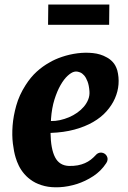

<svg xmlns="http://www.w3.org/2000/svg" viewBox="-20 -798 553 829"><path d="M188.5 -778.3H452.1L451.2 -690.9H187.5ZM424.8 -137.7Q436 -133.8 441.4 -123.5Q446.8 -113.3 442.9 -102.1Q442.9 -101.1 442.4 -100.6Q441.4 -98.1 440.4 -96.7Q439.5 -95.2 438.5 -93.3Q416.5 -59.6 382.6 -37.4Q348.6 -15.1 311.5 -3.4Q274.4 8.3 237.8 10.3Q201.2 12.2 173.3 5.4Q143.1 -2 121.6 -15.6Q100.1 -29.3 85.2 -46.6Q70.3 -64 61.3 -82.5Q52.2 -101.1 47.4 -118.2Q40 -142.1 35.6 -178Q31.2 -213.9 34.4 -255.6Q37.6 -297.4 50.3 -342.5Q63 -387.7 90.3 -430.2Q112.3 -464.8 138.4 -488.5Q164.6 -512.2 192.9 -527.8Q216.3 -542 248.3 -552.7Q280.3 -563.5 314.5 -567.9Q348.6 -572.3 381.3 -568.8Q414.1 -565.4 439.9 -550.8Q454.6 -543.5 467 -530Q479.5 -516.6 486.3 -494.6Q494.1 -464.8 491.7 -433.8Q489.3 -402.8 476.3 -373.3Q463.4 -343.8 439.9 -317.4Q416.5 -291 381.8 -271Q347.2 -251 301.3 -238.5Q255.4 -226.1 198.2 -224.1Q199.2 -154.8 217.8 -118.9Q236.3 -83 277.8 -81.5Q298.8 -81.1 315.7 -84.2Q332.5 -87.4 346.4 -93.5Q360.4 -99.6 372.1 -108.6Q383.8 -117.7 394 -128.9L396 -130.9L398.4 -133.3Q403.8 -137.2 410.6 -138.7Q417 -140.1 424.8 -137.7ZM199.7 -275.4Q218.8 -274.9 238.8 -279.3Q258.8 -283.7 277.8 -291.7Q296.9 -299.8 313.5 -311.5Q330.1 -323.2 342.3 -337.6Q354.5 -352.1 361.1 -368.9Q367.7 -385.7 366.2 -404.3Q364.3 -429.7 357.9 -446.3Q351.6 -462.9 343.3 -472.4Q335 -481.9 325.4 -485.6Q315.9 -489.3 308.1 -489.3Q307.1 -489.3 306.2 -489Q305.2 -488.8 304.2 -488.8Q302.2 -488.8 301.3 -488.3H300.8Q288.1 -485.4 272.2 -470.9Q256.3 -456.5 241.5 -430.7Q226.6 -404.8 215.1 -368.2Q203.6 -331.5 200.2 -284.2Q200.2 -281.7 200.2 -279.8Q200.2 -277.8 199.7 -275.4Z"/></svg>

Font: Brush Lettering One
Style: Bold Italic
Weight: 400
Italic angle: -7°
Designer: Eben Sorkin
Foundry: Eben Sorkin
Version: Version 1.001